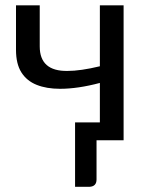

<svg xmlns="http://www.w3.org/2000/svg" viewBox="-20 -526 554 720"><path d="M316 174.5H261.5V-67H354.5V-215Q272 -193 205 -193Q154.5 -193 117.5 -207.8Q80.5 -222.5 60.2 -254.5Q40 -286.5 40 -339V-506H129V-352Q129 -258.5 233 -260Q282 -260 354.5 -277.5V-506H443.5V0H342V147Q342 173 316 174.5Z"/></svg>

Font: Verano Sans
Style: Regular
Weight: 400
Designer: Lukasz Dziedzic with Adam Twardoch and Botio Nikoltchev
Foundry: tyPoland Lukasz Dziedzic
Version: Version 3.001;December 28, 2019;FontCreator 12.0.0.2547 64-b